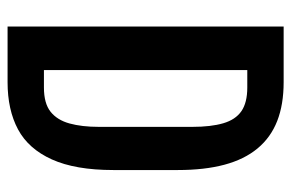

<svg xmlns="http://www.w3.org/2000/svg" viewBox="-151 -618 769 507"><g transform="rotate(90 233.5 -364.5)"><path d="M50 0V-729H197Q256 -729 299.5 -712Q343 -695 372 -660Q401 -625 415 -572.5Q429 -520 429 -450V-279Q429 -179 401 -117Q373 -55 321.5 -27.5Q270 0 197 0ZM165 -67 137 -96H211Q253 -96 275 -113.5Q297 -131 306 -163.5Q315 -196 315 -241V-488Q315 -537 305.5 -569.5Q296 -602 273.5 -617.5Q251 -633 211 -633H138L165 -661Z"/></g></svg>

Font: Hubot Sans Condensed SemiBold
Style: Regular
Weight: 600
Width: 3
Designer: Deni Anggara
Foundry: GitHub, Inc., Subsidiary of Microsoft Corporation
Version: Version 2.000